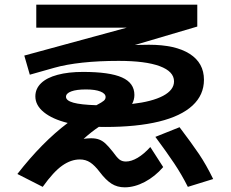

<svg xmlns="http://www.w3.org/2000/svg" viewBox="-20 -761 978 814"><path d="M403.3 -31.2Q381.8 -59.6 362.5 -72.3Q343.3 -85 318.4 -85Q281.2 -85 244.1 -59.1Q207 -33.2 161.1 31.2L53.7 -23.4Q158.7 -158.2 267.1 -239.7Q202.1 -255.9 166 -285.2Q129.9 -314.5 129.9 -352.5Q129.9 -384.8 154.1 -408.2Q178.2 -431.6 223.9 -443.8Q269.5 -456.1 332 -456.1Q444.8 -456.1 497.3 -432.6Q549.8 -409.2 549.8 -358.4Q549.8 -338.4 540 -320.3Q625 -330.1 671.4 -354.7Q717.8 -379.4 717.8 -416Q717.8 -458 657.2 -480.5Q596.7 -502.9 483.4 -502.9Q398.9 -502.9 329.3 -495.4Q259.8 -487.8 210 -473.6L106.4 -444.3L83 -525.4L517.1 -643.6H133.8V-741.2H816.4V-648.4L551.8 -570.3L611.3 -571.3Q723.6 -571.3 784.2 -532.7Q844.7 -494.1 844.7 -422.9Q844.7 -358.4 796.1 -313.5Q747.6 -268.6 653.8 -245.6Q560.1 -222.7 425.8 -222.7L398.9 -223.1Q370.1 -204.1 334.5 -172.4Q352.5 -174.8 366.2 -174.8Q386.2 -174.8 400.4 -169.4Q414.6 -164.1 427 -152.6Q439.5 -141.1 457 -119.1Q475.1 -93.8 486.1 -85Q497.1 -76.2 513.7 -76.2Q536.6 -76.2 563.5 -92Q590.3 -107.9 617.2 -137.7L671.9 -52.7Q637.2 -12.7 593.8 10.3Q550.3 33.2 508.8 33.2Q477.1 33.2 452.9 17.8Q428.7 2.4 403.3 -31.2ZM638.7 -180.7 741.2 -221.7Q793 -153.3 823.5 -108.2Q854 -63 883.8 -2L776.4 31.2Q750.5 -20.5 718.5 -68.4Q686.5 -116.2 638.7 -180.7ZM388.7 -314.9Q413.1 -327.6 420.4 -334.2Q427.7 -340.8 427.7 -349.6Q427.7 -364.3 405.8 -373Q383.8 -381.8 344.7 -381.8Q304.2 -381.8 282 -373.5Q259.8 -365.2 259.8 -350.6Q259.8 -334.5 291 -325.7Q322.3 -316.9 388.7 -314.9Z"/></svg>

Font: Pretendard
Style: Bold
Weight: 700
Designer: Base glyphs from Inter by Rasmus Andersson; Hangeul glyphs from Noto Sans CJK(Source Han Sans) by Jang Soo-young and Kan
Foundry: Kil Hyung-jin
Version: Version 1.309